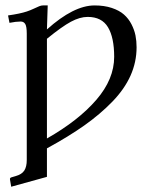

<svg xmlns="http://www.w3.org/2000/svg" viewBox="-20 -462 560 711"><path d="M304.7 -399.4Q275.9 -399.4 242.7 -381.6Q209.5 -363.8 153.8 -318.4V50.8Q270.5 -15.6 336.7 -92.3Q402.8 -168.9 402.8 -251.5Q402.8 -322.8 379.9 -361.1Q356.9 -399.4 304.7 -399.4ZM153.8 -353Q252.9 -441.9 330.1 -441.9Q366.2 -441.9 394 -432.6Q421.9 -423.3 439 -408.2Q456.1 -393.1 466.8 -372.3Q477.5 -351.6 481.7 -330.8Q485.8 -310.1 485.8 -287.1Q485.8 -232.4 463.4 -182.1Q440.9 -131.8 396.2 -85.7Q351.6 -39.6 293 2Q234.4 43.5 153.8 87.4V192.9L21.5 229.5L17.1 203.6Q15.6 196.8 22 194.8L38.6 189.9Q61 183.6 70.1 169.4Q79.1 155.3 79.1 130.4V-337.4Q79.1 -363.8 73.5 -373Q67.9 -382.3 56.6 -382.3Q39.1 -382.3 15.1 -377.4L9.8 -404.8Q54.2 -411.1 79.1 -419.4Q92.3 -423.8 105.2 -429.9Q118.2 -436 125.5 -439Q132.8 -441.9 138.7 -441.9H156.7Z"/></svg>

Font: Libertinage
Style: b
Weight: 400
Designer: OSP
Foundry: OSP
Version: Version 1.0; 2008; OFL relea